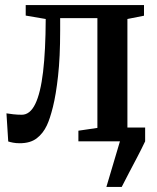

<svg xmlns="http://www.w3.org/2000/svg" viewBox="-20 -558 620 758"><path d="M400 180 453.5 0 439.5 -54.5H553V0Q538.5 30.5 522 62Q505.5 93.5 489.5 123.8Q473.5 154 460.5 180ZM58 7.5Q43 7.5 31.5 5.2Q20 3 12.5 0.5L5.5 -110.5Q16 -108.5 32.8 -106.8Q49.5 -105 66 -105Q98.5 -105 119.2 -147.5Q140 -190 150 -274Q160 -358 160.5 -483L81.5 -496.5V-538H548.5V-496L483 -483V-53L550 -42V0H289.5V-42L364.5 -53V-486.5H217.5V-436.5Q217.5 -332 209.2 -258Q201 -184 189 -136Q177 -88 165 -63Q150 -31 124.8 -11.8Q99.5 7.5 58 7.5Z"/></svg>

Font: Merriweather 60pt SemiBold
Style: Regular
Weight: 600
Version: Version 2.100